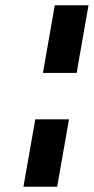

<svg xmlns="http://www.w3.org/2000/svg" viewBox="-20 -715 358 729"><path d="M188 -695H316L271 -438H143ZM242 -262 197 -6H69L114 -262Z"/></svg>

Font: Jost* 600 Semi
Style: Italic
Weight: 600
Italic angle: -10°
Version: Version 3.500